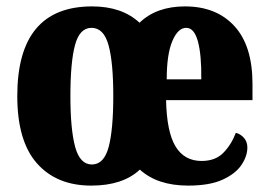

<svg xmlns="http://www.w3.org/2000/svg" viewBox="-20 -570 840 600"><path d="M265 10Q157 10 95.5 -59.5Q34 -129 34 -270Q34 -550 268 -550Q361 -550 416 -499Q469 -550 558 -550Q656 -550 712.5 -488.5Q769 -427 769 -308V-257H499Q501 -158 528.5 -112.5Q556 -67 610 -67Q653 -67 678 -92.5Q703 -118 717 -155Q732 -151 742.5 -139Q753 -127 753 -109Q753 -82 734.5 -54.5Q716 -27 675.5 -8.5Q635 10 568 10Q472 10 417 -40Q364 10 265 10ZM267 -56Q305 -56 319.5 -110.5Q334 -165 334 -270Q334 -376 319 -429.5Q304 -483 266 -483Q229 -483 214.5 -429.5Q200 -376 200 -270Q200 -165 215 -110.5Q230 -56 267 -56ZM609 -322Q610 -398 598.5 -440.5Q587 -483 562 -483Q536 -483 518.5 -441.5Q501 -400 501 -322Z"/></svg>

Font: Noto Serif Thai ExtraCondensed Black
Style: Regular
Weight: 900
Width: 2
Designer: Monotype Design Team
Foundry: Monotype Imaging Inc.
Version: Version 2.002; ttfautohint (v1.8.4.7-5d5b)